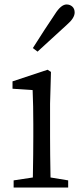

<svg xmlns="http://www.w3.org/2000/svg" viewBox="-20 -839 365 859"><path d="M41 0V-32L127 -45Q129 -155 129 -228V-284Q129 -366 126 -436L36 -442V-475L193 -527L208 -517L204 -375V-228Q204 -155 206 -45L285 -32V0ZM148 -608 127 -624Q182 -711 226 -776Q253 -819 278 -819Q293 -819 303.5 -809.5Q314 -800 314 -783Q314 -758 279 -728Q241 -693 161 -620Q152 -612 148 -608Z"/></svg>

Font: GenRyuMin TW R
Style: Regular
Weight: 400
Version: Version 1.501;PS 1;hotconv 16.6.51;makeotf.lib2.5.65220